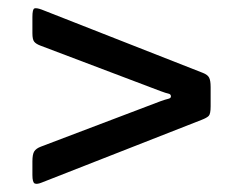

<svg xmlns="http://www.w3.org/2000/svg" viewBox="-20 -625 600 474"><path d="M376.5 -400 79.5 -512.5Q69 -516.5 64.5 -522Q60 -527.5 60 -543V-583Q60 -602.5 65 -604.2Q70 -606 82.5 -601.5L481 -445Q492.5 -440.5 496.2 -433.5Q500 -426.5 500 -410V-362.5Q500 -343.5 495.2 -338.8Q490.5 -334 477.5 -329L83.5 -174.5Q71.5 -169.5 65.8 -172Q60 -174.5 60 -193V-226.5Q60 -244 64.5 -251.2Q69 -258.5 81 -263L376 -375Q388.5 -379.5 395.2 -381Q402 -382.5 402 -387Q402 -392.5 396 -393.8Q390 -395 376.5 -400Z"/></svg>

Font: Besley* Condensed
Style: Bold
Weight: 700
Width: 3
Designer: Owen Earl
Foundry: indestructible type*
Version: Version 3.000; ttfautohint (v1.8.3)